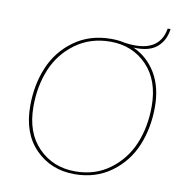

<svg xmlns="http://www.w3.org/2000/svg" viewBox="-85 -846 882 935"><g transform="rotate(10 356.0 -378.5)"><path d="M521 -647Q592 -615 633 -546.5Q674 -478 674 -380Q674 -276 638 -189Q602 -102 525.5 -46Q449 10 344 10Q228 10 151.5 -67.5Q75 -145 75 -280Q75 -385 111.5 -472Q148 -559 225 -614.5Q302 -670 408 -670Q444 -670 473 -663Q647 -637 669 -767H683Q676 -710 637 -676.5Q598 -643 521 -647ZM345 -4Q444 -4 516.5 -58Q589 -112 623.5 -195.5Q658 -279 658 -380Q658 -509 586.5 -582.5Q515 -656 407 -656Q307 -656 233.5 -602Q160 -548 125.5 -464.5Q91 -381 91 -280Q91 -151 163.5 -77.5Q236 -4 345 -4Z"/></g></svg>

Font: Elaine Sans Thin
Style: Italic
Weight: 250
Italic angle: -13°
Designer: Wei Huang
Foundry: Wei Huang
Version: Version 2.001;December 24, 2019;FontCreator 12.0.0.2547 64-b